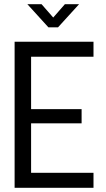

<svg xmlns="http://www.w3.org/2000/svg" viewBox="-20 -900 508 920"><path d="M428 0H50V-700H428V-628H129V-377H371V-309H129V-72H428ZM212 -769 111 -880H179L235 -816L291 -880H359L258 -769Z"/></svg>

Font: Kulim Park
Style: Regular
Weight: 400
Designer: Noponies / Dale Sattler
Foundry: Noponies
Version: Version 1.000; ttfautohint (v1.8.3)